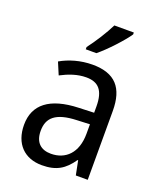

<svg xmlns="http://www.w3.org/2000/svg" viewBox="-143 -855 794 954"><g transform="rotate(20 254.0 -378.0)"><path d="M398 -756V-766H295C273 -721 235 -661 202 -618V-606H258C303 -642 373 -718 398 -756ZM261 -546C197 -546 138 -528 93 -502L120 -438C162 -460 206 -476 253 -476C316 -476 349 -443 349 -357V-324L269 -321C117 -316 42 -256 42 -149C42 -49 101 10 193 10C270 10 312 -17 352 -75H355L370 0H433V-364C433 -486 380 -546 261 -546ZM281 -260 349 -263V-213C349 -111 293 -59 216 -59C164 -59 130 -87 130 -149C130 -218 170 -256 281 -260Z"/></g></svg>

Font: Noto Sans Arabic SemCond
Style: Regular
Weight: 400
Width: 4
Designer: Monotype Design Team, Nadine Chahine, Nizar Qandah and Khaled Hosny
Foundry: Monotype Imaging Inc.
Version: Version 2.012